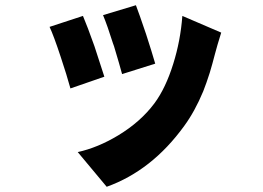

<svg xmlns="http://www.w3.org/2000/svg" viewBox="-20 -622 1009 736"><path d="M448 -338Q439 -372 417 -445L413 -456Q392 -523 375 -564L501 -602Q513 -571 540 -491Q563 -420 575 -378ZM389 94 278 -39Q355 -56 433 -103Q519 -155 572 -226Q615 -284 644 -377Q672 -466 679 -561L828 -497Q812 -446 804 -415Q794 -376 784 -343Q772 -305 759 -272Q727 -195 686 -139Q562 32 389 94ZM250 -283Q236 -334 213 -403Q186 -485 170 -519L298 -561Q315 -521 342 -445Q364 -379 380 -328Z"/></svg>

Font: Xiangcui Wave Sans Xiangcui Wave Sans
Style: Regular
Weight: 800
Width: 3
Version: Version 0.920;March 28, 2024;FontCreator 14.0.0.2814 64-bit